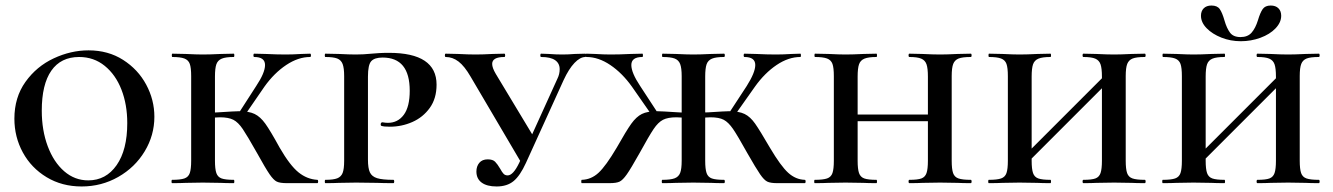

<svg xmlns="http://www.w3.org/2000/svg" viewBox="-20 -662 4820 694"><path d="M32 -233Q32 -310 72 -366Q112 -422 174 -451Q236 -480 300 -480Q371 -480 425 -445.5Q479 -411 508.5 -356Q538 -301 538 -240Q538 -173 503 -115Q468 -57 407.5 -22.5Q347 12 275 12Q204 12 148.5 -21.5Q93 -55 62.5 -111Q32 -167 32 -233ZM440 -217Q440 -284 419 -338Q398 -392 358.5 -424Q319 -456 266 -456Q200 -456 165.5 -406.5Q131 -357 131 -262Q131 -191 152.5 -133.5Q174 -76 212 -43Q250 -10 299 -10Q363 -10 401.5 -65Q440 -120 440 -217Z M909 -109Q874 -171 857.5 -195.5Q841 -220 823.5 -229Q806 -238 775 -238Q766 -238 732 -236L731 -254Q759 -256 769 -256Q831 -260 844 -260Q880 -260 900.5 -250Q921 -240 939 -215Q957 -190 991 -128Q1028 -64 1059 -39Q1090 -14 1127 -12Q1130 -12 1130 -6Q1130 0 1127 0H1017Q992 0 980.5 -5.5Q969 -11 954.5 -32Q940 -53 909 -109ZM602 -12Q632 -12 646.5 -17Q661 -22 666 -36.5Q671 -51 671 -81V-387Q671 -417 666 -431Q661 -445 646.5 -450.5Q632 -456 603 -456Q601 -456 601 -462Q601 -468 603 -468L651 -467Q691 -465 713 -465Q739 -465 779 -467L825 -468Q827 -468 827 -462Q827 -456 825 -456Q796 -456 781.5 -450Q767 -444 762 -429.5Q757 -415 757 -385V-81Q757 -51 762 -36.5Q767 -22 781 -17Q795 -12 825 -12Q827 -12 827 -6Q827 0 825 0Q795 0 778 -1L713 -2L651 -1Q633 0 602 0Q600 0 600 -6Q600 -12 602 -12ZM839 -247 906 -351Q938 -399 938 -427Q938 -456 899 -456Q896 -456 896 -462Q896 -468 899 -468L940 -467Q980 -465 1013 -465Q1038 -465 1070 -467L1101 -468Q1104 -468 1104 -462Q1104 -456 1101 -456Q1058 -456 1014.5 -427Q971 -398 936 -349L861 -240Z M1402 -12Q1405 -12 1405 -6Q1405 0 1402 0Q1365 0 1344 -1L1267 -2L1205 -1Q1187 0 1156 0Q1154 0 1154 -6Q1154 -12 1156 -12Q1185 -12 1199 -17.5Q1213 -23 1218.5 -37Q1224 -51 1224 -81V-387Q1224 -416 1218.5 -430.5Q1213 -445 1199 -450.5Q1185 -456 1156 -456Q1154 -456 1154 -462Q1154 -468 1156 -468L1204 -467Q1244 -465 1266 -465Q1293 -465 1323 -468Q1334 -469 1349.5 -470Q1365 -471 1386 -471Q1558 -471 1558 -356Q1558 -306 1533.5 -272Q1509 -238 1470.5 -221Q1432 -204 1389 -204Q1367 -204 1359 -207Q1356 -207 1356 -213Q1356 -215 1357.5 -217.5Q1359 -220 1362 -220Q1374 -218 1382 -218Q1418 -218 1439.5 -247Q1461 -276 1461 -334Q1461 -454 1363 -454Q1334 -454 1322 -441Q1310 -428 1310 -385V-85Q1310 -54 1317 -39Q1324 -24 1343 -18Q1362 -12 1402 -12Z M1591 -456Q1588 -456 1588 -462Q1588 -468 1591 -468L1635 -467Q1673 -465 1699 -465Q1725 -465 1761 -467L1803 -468Q1806 -468 1806 -462Q1806 -456 1803 -456Q1759 -456 1759 -431Q1759 -417 1772 -395L1913 -161L1867 -69L1681 -385Q1659 -423 1637.5 -439.5Q1616 -456 1591 -456ZM2003 -412Q2003 -433 1986.5 -444.5Q1970 -456 1936 -456Q1933 -456 1933 -462Q1933 -468 1936 -468L1964 -467Q1988 -465 2013 -465Q2034 -465 2058 -467L2096 -468Q2098 -468 2098 -462Q2098 -456 2096 -456Q2077 -456 2056.5 -434.5Q2036 -413 2017 -372L1881 -73Q1860 -27 1836.5 -7.5Q1813 12 1775 12Q1740 12 1721 -2Q1702 -16 1702 -42Q1702 -61 1712.5 -73.5Q1723 -86 1743 -86Q1761 -86 1769.5 -77.5Q1778 -69 1788 -52Q1795 -39 1800.5 -33.5Q1806 -28 1815 -28Q1835 -28 1857 -74L1995 -378Q2003 -394 2003 -412Z M2681 -109Q2646 -172 2629.5 -196Q2613 -220 2596 -229Q2579 -238 2548 -238Q2539 -238 2505 -236L2504 -254Q2530 -256 2541 -256Q2603 -260 2615 -260Q2651 -260 2671.5 -250Q2692 -240 2709.5 -215Q2727 -190 2763 -128Q2802 -62 2829 -37.5Q2856 -13 2889 -12Q2892 -12 2892 -6Q2892 0 2889 0H2789Q2765 0 2753.5 -5.5Q2742 -11 2727.5 -32Q2713 -53 2681 -109ZM2374 -12Q2404 -12 2418.5 -17.5Q2433 -23 2438.5 -37Q2444 -51 2444 -81V-387Q2444 -416 2438.5 -430.5Q2433 -445 2418.5 -450.5Q2404 -456 2375 -456Q2373 -456 2373 -462Q2373 -468 2375 -468L2423 -467Q2463 -465 2486 -465Q2511 -465 2551 -467L2597 -468Q2600 -468 2600 -462Q2600 -456 2597 -456Q2568 -456 2553.5 -450Q2539 -444 2534 -429.5Q2529 -415 2529 -385V-81Q2529 -51 2534 -36.5Q2539 -22 2553 -17Q2567 -12 2597 -12Q2600 -12 2600 -6Q2600 0 2597 0Q2567 0 2551 -1L2486 -2L2422 -1Q2405 0 2374 0Q2372 0 2372 -6Q2372 -12 2374 -12ZM2611 -247 2679 -351Q2710 -400 2710 -427Q2710 -456 2671 -456Q2668 -456 2668 -462Q2668 -468 2671 -468L2712 -467Q2752 -465 2785 -465Q2810 -465 2842 -467L2873 -468Q2875 -468 2875 -462Q2875 -456 2873 -456Q2830 -456 2787 -427Q2744 -398 2709 -349L2632 -240ZM2083 -12Q2117 -13 2143.5 -37.5Q2170 -62 2209 -128Q2244 -190 2262 -215Q2280 -240 2300 -250Q2320 -260 2356 -260Q2369 -260 2431 -256Q2441 -256 2469 -254L2468 -236Q2434 -238 2425 -238Q2394 -238 2376.5 -229Q2359 -220 2342.5 -195.5Q2326 -171 2292 -109Q2260 -52 2245.5 -31.5Q2231 -11 2219.5 -5.5Q2208 0 2183 0H2083Q2081 0 2081 -6Q2081 -12 2083 -12ZM2100 -456Q2097 -456 2097 -462Q2097 -468 2100 -468L2131 -467Q2163 -465 2187 -465Q2220 -465 2260 -467L2302 -468Q2304 -468 2304 -462Q2304 -456 2302 -456Q2262 -456 2262 -427Q2262 -399 2294 -351L2362 -247L2340 -240L2264 -349Q2229 -398 2186 -427Q2143 -456 2100 -456Z M3267 -456Q3264 -456 3264 -462Q3264 -468 3267 -468L3313 -467Q3353 -465 3378 -465Q3402 -465 3442 -467L3489 -468Q3492 -468 3492 -462Q3492 -456 3489 -456Q3459 -456 3445 -450.5Q3431 -445 3425.5 -431Q3420 -417 3420 -387V-81Q3420 -51 3425 -36.5Q3430 -22 3444.5 -17Q3459 -12 3489 -12Q3492 -12 3492 -6Q3492 0 3489 0Q3459 0 3442 -1L3378 -2L3314 -1Q3297 0 3267 0Q3264 0 3264 -6Q3264 -12 3267 -12Q3297 -12 3310.5 -17Q3324 -22 3329 -36.5Q3334 -51 3334 -81V-385Q3334 -415 3329 -429.5Q3324 -444 3310 -450Q3296 -456 3267 -456ZM3034 -248H3373V-224H3034ZM2926 -456Q2924 -456 2924 -462Q2924 -468 2926 -468L2974 -467Q3014 -465 3036 -465Q3062 -465 3102 -467L3148 -468Q3150 -468 3150 -462Q3150 -456 3148 -456Q3119 -456 3104.5 -450Q3090 -444 3085 -429.5Q3080 -415 3080 -385V-81Q3080 -51 3085 -36.5Q3090 -22 3104 -17Q3118 -12 3148 -12Q3150 -12 3150 -6Q3150 0 3148 0Q3118 0 3101 -1L3036 -2L2974 -1Q2956 0 2925 0Q2923 0 2923 -6Q2923 -12 2925 -12Q2955 -12 2969.5 -17Q2984 -22 2989 -36.5Q2994 -51 2994 -81V-387Q2994 -417 2989 -431Q2984 -445 2969.5 -450.5Q2955 -456 2926 -456Z M3896 -456Q3893 -456 3893 -462Q3893 -468 3896 -468L3942 -467Q3982 -465 4007 -465Q4031 -465 4071 -467L4118 -468Q4121 -468 4121 -462Q4121 -456 4118 -456Q4088 -456 4074 -450.5Q4060 -445 4054.5 -431Q4049 -417 4049 -387V-81Q4049 -51 4054 -36.5Q4059 -22 4073.5 -17Q4088 -12 4118 -12Q4121 -12 4121 -6Q4121 0 4118 0Q4088 0 4071 -1L4007 -2L3943 -1Q3926 0 3896 0Q3893 0 3893 -6Q3893 -12 3896 -12Q3926 -12 3939.5 -17Q3953 -22 3958 -36.5Q3963 -51 3963 -81V-385Q3963 -415 3958 -429.5Q3953 -444 3939 -450Q3925 -456 3896 -456ZM3655 -71 4002 -418 4020 -400 3673 -53ZM3555 -456Q3553 -456 3553 -462Q3553 -468 3555 -468L3603 -467Q3643 -465 3665 -465Q3691 -465 3731 -467L3777 -468Q3779 -468 3779 -462Q3779 -456 3777 -456Q3748 -456 3733.5 -450Q3719 -444 3714 -429.5Q3709 -415 3709 -385V-81Q3709 -51 3714 -36.5Q3719 -22 3733 -17Q3747 -12 3777 -12Q3779 -12 3779 -6Q3779 0 3777 0Q3747 0 3730 -1L3665 -2L3603 -1Q3585 0 3554 0Q3552 0 3552 -6Q3552 -12 3554 -12Q3584 -12 3598.5 -17Q3613 -22 3618 -36.5Q3623 -51 3623 -81V-387Q3623 -417 3618 -431Q3613 -445 3598.5 -450.5Q3584 -456 3555 -456Z M4525 -456Q4522 -456 4522 -462Q4522 -468 4525 -468L4571 -467Q4611 -465 4636 -465Q4660 -465 4700 -467L4747 -468Q4750 -468 4750 -462Q4750 -456 4747 -456Q4717 -456 4703 -450.5Q4689 -445 4683.5 -431Q4678 -417 4678 -387V-81Q4678 -51 4683 -36.5Q4688 -22 4702.5 -17Q4717 -12 4747 -12Q4750 -12 4750 -6Q4750 0 4747 0Q4717 0 4700 -1L4636 -2L4572 -1Q4555 0 4525 0Q4522 0 4522 -6Q4522 -12 4525 -12Q4555 -12 4568.5 -17Q4582 -22 4587 -36.5Q4592 -51 4592 -81V-385Q4592 -415 4587 -429.5Q4582 -444 4568 -450Q4554 -456 4525 -456ZM4284 -71 4631 -418 4649 -400 4302 -53ZM4184 -456Q4182 -456 4182 -462Q4182 -468 4184 -468L4232 -467Q4272 -465 4294 -465Q4320 -465 4360 -467L4406 -468Q4408 -468 4408 -462Q4408 -456 4406 -456Q4377 -456 4362.5 -450Q4348 -444 4343 -429.5Q4338 -415 4338 -385V-81Q4338 -51 4343 -36.5Q4348 -22 4362 -17Q4376 -12 4406 -12Q4408 -12 4408 -6Q4408 0 4406 0Q4376 0 4359 -1L4294 -2L4232 -1Q4214 0 4183 0Q4181 0 4181 -6Q4181 -12 4183 -12Q4213 -12 4227.5 -17Q4242 -22 4247 -36.5Q4252 -51 4252 -81V-387Q4252 -417 4247 -431Q4242 -445 4227.5 -450.5Q4213 -456 4184 -456ZM4527 -589Q4535 -616 4544 -629Q4553 -642 4573 -642Q4591 -642 4601 -632Q4611 -622 4611 -605Q4611 -581 4590.5 -559.5Q4570 -538 4536 -525.5Q4502 -513 4465 -513Q4428 -513 4395 -526Q4362 -539 4341.5 -560Q4321 -581 4321 -605Q4321 -622 4331 -632Q4341 -642 4359 -642Q4380 -642 4389 -629Q4398 -616 4406 -588Q4414 -560 4426 -544Q4438 -528 4464 -528Q4490 -528 4504 -544Q4518 -560 4527 -589Z"/></svg>

Font: Cormorant SC SemiBold
Style: Regular
Weight: 600
Designer: Christian Thalmann (Catharsis Fonts)
Foundry: Catharsis Fonts
Version: Version 4.000